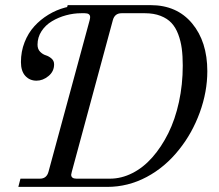

<svg xmlns="http://www.w3.org/2000/svg" viewBox="-20 -732 856 752"><path d="M306.2 -711.9H569.8Q672.9 -711.9 732.4 -640.4Q792 -568.8 792 -453.1Q792 -372.6 762.5 -291.5Q732.9 -210.4 682.1 -147Q627.4 -77.6 554.4 -38.8Q481.4 0 399.9 0H51.8L60.1 -32.2H136.2Q162.6 -32.2 169.9 -59.1L331.1 -652.8Q333 -660.6 333 -665Q333 -680.2 312 -680.2H297.9Q268.1 -680.2 238.5 -672.1Q209 -664.1 183.6 -648.9Q158.2 -633.8 142.6 -609.9Q127 -585.9 127 -557.1Q127 -539.6 137.2 -529.3Q147.5 -519 159.4 -515.4Q171.4 -511.7 181.6 -502.9Q191.9 -494.1 191.9 -480Q191.9 -452.1 169.9 -434.1Q147.9 -416 123 -416Q96.2 -416 79.1 -434.8Q62 -453.6 62 -488.8Q62 -530.3 76.2 -566.4Q90.3 -602.5 114.3 -628.9Q138.2 -655.3 169.4 -674.3Q200.7 -693.4 235.6 -702.6Q270.5 -711.9 306.2 -711.9ZM456.1 -680.2Q429.2 -680.2 421.9 -652.8L261.2 -59.1Q258.8 -49.3 258.8 -47.9Q258.8 -32.2 279.8 -32.2H410.2Q455.6 -32.2 498.5 -54Q541.5 -75.7 576.9 -116Q612.3 -156.2 639.2 -210.2Q666 -264.2 680.9 -332.5Q695.8 -400.9 695.8 -475.1Q695.8 -512.7 691.9 -542Q688 -571.3 678 -597.9Q668 -624.5 651.6 -642.1Q635.3 -659.7 608.9 -669.9Q582.5 -680.2 547.9 -680.2ZM245.1 -711.9H569.8Q672.9 -711.9 732.4 -640.4Q792 -568.8 792 -453.1Q792 -372.6 762.5 -291.5Q732.9 -210.4 682.1 -147Q627.4 -77.6 554.4 -38.8Q481.4 0 399.9 0H51.8L60.1 -32.2H136.2Q162.6 -32.2 169.9 -59.1L331.1 -652.8Q333 -660.6 333 -665Q333 -680.2 312 -680.2H235.8ZM456.1 -680.2Q429.2 -680.2 421.9 -652.8L261.2 -59.1Q258.8 -49.3 258.8 -47.9Q258.8 -32.2 279.8 -32.2H410.2Q455.6 -32.2 498.5 -54Q541.5 -75.7 576.9 -116Q612.3 -156.2 639.2 -210.2Q666 -264.2 680.9 -332.5Q695.8 -400.9 695.8 -475.1Q695.8 -512.7 691.9 -542Q688 -571.3 678 -597.9Q668 -624.5 651.6 -642.1Q635.3 -659.7 608.9 -669.9Q582.5 -680.2 547.9 -680.2Z"/></svg>

Font: Flanker Steampunk
Style: Italic
Weight: 400
Italic angle: -12°
Designer: Alexey Kryukov, Leonardo Di Lena
Foundry: Alexey Kryukov, Leonardo Di Lena
Version: 1.210